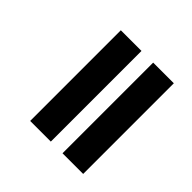

<svg xmlns="http://www.w3.org/2000/svg" viewBox="-153 -746 894 894"><g transform="rotate(45 294.0 -298.5)"><path d="M372 0V-597H508V0ZM159 0V-597H295V0Z"/></g></svg>

Font: Noto Sans Gujarati ExtraCondensed ExtraBold
Style: Regular
Weight: 800
Width: 2
Designer: Jelle Bosma - Monotype Design Team, Universal Thirst
Foundry: Monotype Imaging Inc.
Version: Version 2.106; ttfautohint (v1.8.4.7-5d5b)